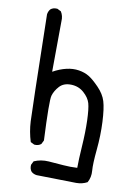

<svg xmlns="http://www.w3.org/2000/svg" viewBox="-94 -781 687 974"><g transform="rotate(10 250.0 -294.0)"><path d="M164.1 128.9Q148.4 127 136.7 117.2Q125 103.5 127 82L136.7 62.5Q171.9 46.9 212.4 49.8Q252.9 52.7 289.1 55.7Q325.2 58.6 360.4 56.6Q360.4 15.6 365.2 -56.2Q370.1 -127.9 368.2 -188.5Q366.2 -249 358.4 -276.4Q350.6 -303.7 323.2 -328.1Q295.9 -352.5 257.3 -353.5Q218.8 -354.5 197.3 -331.1Q175.8 -307.6 168 -281.2Q160.2 -254.9 169.9 -50.8L160.2 -31.2Q146.5 -19.5 125 -21.5L105.5 -31.2Q89.8 -81.1 86.9 -134.8Q84 -188.5 74.2 -683.6Q76.2 -699.2 85.9 -710.9Q99.6 -722.7 121.1 -720.7L140.6 -710.9Q154.3 -689.5 152.3 -662.1L150.4 -401.4Q185.5 -420.9 219.2 -428.7Q252.9 -436.5 283.2 -431.6Q313.5 -426.8 335.9 -413.1Q358.4 -399.4 389.6 -367.2Q420.9 -335 431.6 -299.8Q442.4 -264.6 445.8 -195.3Q449.2 -126 441.9 -51.3Q434.6 23.4 437.5 57.6Q440.4 91.8 424.8 119.1Q399.4 132.8 368.2 132.8Q336.9 132.8 164.1 128.9Z"/></g></svg>

Font: JasonHandwriting2
Style: Regular
Weight: 400
Version: Version 1.05.10